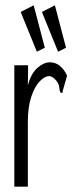

<svg xmlns="http://www.w3.org/2000/svg" viewBox="-20 -703 290 724"><path d="M34 -457H86L85 -381Q97 -426 121 -447Q145 -468 168 -468Q209 -468 233 -418L217 -362L215 -352L208 -354Q204 -362 203.5 -373.5Q203 -385 193 -398Q178 -416 165 -416Q149 -416 130 -396.5Q111 -377 98 -338.5Q85 -300 85 -242V1H34ZM119 -508 58 -658 107 -683 149 -523ZM199 -508 138 -658 187 -683 229 -523Z"/></svg>

Font: Inconsolata UltraCondensed
Style: Regular
Weight: 400
Width: 1
Monospace: yes
Designer: Raph Levien, Cyreal, Brenton Simpson
Foundry: Raph Levien, Cyreal, Google
Version: Version 3.000; ttfautohint (v1.8.2.53-6de2)